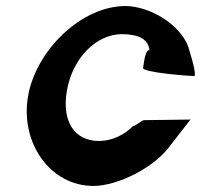

<svg xmlns="http://www.w3.org/2000/svg" viewBox="-20 -629 666 636"><path d="M73 -311C46 -156 146 -13 290 -13C373 -14 487 -74 537 -138L611 -233C611 -233 462 -231 457 -231C450 -231 421 -206 422 -213C394 -183 351 -162 308 -162C228 -162 183 -225 202 -331C221 -437 299 -516 385 -516C439 -515 471 -500 475 -463C460 -463 457 -420 454 -404C451 -389 608 -377 623 -377C635 -377 603 -476 603 -476C575 -548 478 -608 396 -609H395C251 -609 100 -464 73 -311Z"/></svg>

Font: Ember
Style: Ita
Weight: 400
Designer: Stig
Foundry: Cannot Into Space Fonts
Version: Version 0.127